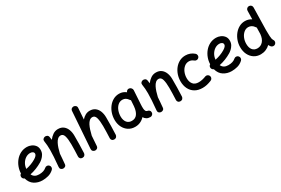

<svg xmlns="http://www.w3.org/2000/svg" viewBox="90 -1882 4515 3085"><g transform="rotate(-30 2348.0 -339.0)"><path d="M518.6 -22.9Q472.2 19.5 417.5 33.7Q362.8 47.9 310.1 47.9Q227.5 47.9 162.4 6.6Q97.2 -34.7 73.2 -123Q58.1 -128.4 47.6 -141.6Q37.1 -154.8 36.1 -171.9Q34.2 -204.6 62 -222.2Q63.5 -281.7 84.5 -338.9Q105.5 -396 143.8 -442.4Q182.1 -488.8 235.6 -516.4Q289.1 -543.9 355.5 -543.9Q394 -543.9 433.3 -527.3Q472.7 -510.7 499.3 -477.3Q525.9 -443.8 525.9 -393.1Q525.9 -348.1 505.9 -313.7Q485.8 -279.3 459.7 -256.1Q433.6 -232.9 415.5 -222.2Q306.6 -157.2 188 -132.8Q219.2 -62.5 310.1 -62.5Q397 -62.5 444.3 -105Q461.4 -120.6 484.4 -119.4Q507.3 -118.2 522.5 -101.1Q538.1 -84.5 536.9 -61.3Q535.6 -38.1 518.6 -22.9ZM352.5 -433.6Q307.1 -433.6 268.1 -408Q229 -382.3 203.4 -338.9Q177.7 -295.4 173.3 -242.2Q222.7 -252 268.3 -269Q314 -286.1 354.5 -310.1Q418.5 -348.1 418.5 -384.3Q418.5 -407.2 399.7 -420.4Q380.9 -433.6 352.5 -433.6Z M638.2 -9.3Q647.9 -113.8 652.6 -187Q657.2 -260.3 657.2 -315.9Q657.2 -362.8 654.3 -401.9Q651.4 -440.9 645 -480.5Q640.6 -505.9 653.8 -521.2Q667 -536.6 685.5 -541Q707 -546.4 728.3 -535.9Q749.5 -525.4 754.4 -497.6Q758.8 -469.2 761.7 -442.4Q794.4 -486.3 836.7 -514.9Q878.9 -543.5 931.6 -543.5Q991.7 -543.5 1031 -513.2Q1070.3 -482.9 1089.8 -431.9Q1109.4 -380.9 1109.4 -319.3Q1109.4 -241.7 1108.4 -161.6Q1107.4 -81.5 1103 0.5Q1102.1 21 1087.2 37.8Q1072.3 54.7 1046.4 54.7Q1019.5 54.7 1005.1 38.3Q990.7 22 991.7 0.5Q994.6 -61.5 996.1 -115.5Q997.6 -169.4 997.6 -220.7Q997.6 -318.4 981 -375.7Q964.4 -433.1 918 -433.1Q886.7 -433.1 862.5 -411.9Q838.4 -390.6 820.1 -354.7Q801.8 -318.8 787.8 -275.1Q773.9 -231.4 763.7 -186L763.2 -184.6Q760.7 -144.5 756.8 -98.6Q752.9 -52.7 748 1.5Q746.1 27.8 727.1 39.6Q708 51.3 686.5 49.3Q666.5 47.4 651.1 32.5Q635.7 17.6 638.2 -9.3Z M1277.8 55.2Q1257.3 53.2 1241.5 38.1Q1225.6 22.9 1227.5 -3.9L1274.9 -680.7Q1276.9 -708 1295.2 -720.9Q1313.5 -733.9 1334.5 -732.4Q1355 -730.5 1371.3 -715.3Q1387.7 -700.2 1385.3 -672.9L1371.1 -467.3Q1400.9 -501.5 1438.2 -522.5Q1475.6 -543.5 1520.5 -543.5Q1580.6 -543.5 1619.9 -513.2Q1659.2 -482.9 1678.7 -431.9Q1698.2 -380.9 1698.2 -319.3Q1698.2 -241.7 1697.3 -161.6Q1696.3 -81.5 1691.9 0.5Q1690.9 21 1676 37.8Q1661.1 54.7 1635.3 54.7Q1608.4 54.7 1594 38.3Q1579.6 22 1580.6 0.5Q1583.5 -61.5 1585 -115.5Q1586.4 -169.4 1586.4 -220.7Q1586.4 -318.4 1569.8 -375.7Q1553.2 -433.1 1506.8 -433.1Q1475.6 -433.1 1451.4 -411.9Q1427.2 -390.6 1408.9 -354.7Q1390.6 -318.8 1376.7 -275.1Q1362.8 -231.4 1352.5 -186Q1352.1 -182.6 1350.6 -179.7L1337.9 3.9Q1335.9 31.2 1317.6 44.2Q1299.3 57.1 1277.8 55.2Z M2317.4 33.2Q2277.3 33.2 2249.5 16.4Q2221.7 -0.5 2204.6 -29.8Q2171.4 6.8 2127 27.3Q2082.5 47.9 2029.3 47.9Q1960 47.9 1907.5 14.2Q1855 -19.5 1825.4 -77.9Q1795.9 -136.2 1794.9 -209Q1793.9 -273.4 1813.2 -333.3Q1832.5 -393.1 1868.9 -440.7Q1905.3 -488.3 1955.6 -516.1Q2005.9 -543.9 2066.4 -543.9Q2102.5 -543.9 2133.3 -532.5Q2164.1 -521 2191.4 -499.5Q2196.3 -518.1 2212.4 -528.6Q2228.5 -539.1 2248.5 -536.6Q2271.5 -533.2 2286.9 -514.6Q2302.2 -496.1 2300.8 -474.1L2286.6 -245.6Q2286.1 -236.3 2285.2 -227.1Q2283.7 -206.5 2283.4 -182.6Q2283.2 -158.7 2284.2 -143.6Q2285.6 -117.7 2295.2 -98.1Q2304.7 -78.6 2334.5 -74.7Q2348.6 -69.8 2360.8 -58.1Q2373 -46.4 2373 -22Q2373.5 0.5 2356.9 16.8Q2340.3 33.2 2317.4 33.2ZM2030.3 -62.5Q2095.7 -62.5 2130.9 -111.3Q2166 -160.2 2173.8 -243.7Q2174.3 -247.6 2174.3 -251Q2174.3 -253.9 2174.8 -256.3Q2175.3 -258.8 2175.3 -261.2L2181.6 -357.9Q2170.9 -365.2 2164.6 -376Q2147 -402.3 2122.1 -418Q2097.2 -433.6 2065.4 -433.6Q2015.1 -433.6 1979 -401.1Q1942.9 -368.7 1924.1 -316.9Q1905.3 -265.1 1906.2 -207.5Q1907.7 -142.1 1939.7 -102.3Q1971.7 -62.5 2030.3 -62.5Z M2455.1 -9.3Q2464.8 -113.8 2469.5 -187Q2474.1 -260.3 2474.1 -315.9Q2474.1 -362.8 2471.2 -401.9Q2468.3 -440.9 2461.9 -480.5Q2457.5 -505.9 2470.7 -521.2Q2483.9 -536.6 2502.4 -541Q2523.9 -546.4 2545.2 -535.9Q2566.4 -525.4 2571.3 -497.6Q2575.7 -469.2 2578.6 -442.4Q2611.3 -486.3 2653.6 -514.9Q2695.8 -543.5 2748.5 -543.5Q2808.6 -543.5 2847.9 -513.2Q2887.2 -482.9 2906.7 -431.9Q2926.3 -380.9 2926.3 -319.3Q2926.3 -241.7 2925.3 -161.6Q2924.3 -81.5 2919.9 0.5Q2918.9 21 2904.1 37.8Q2889.2 54.7 2863.3 54.7Q2836.4 54.7 2822 38.3Q2807.6 22 2808.6 0.5Q2811.5 -61.5 2813 -115.5Q2814.5 -169.4 2814.5 -220.7Q2814.5 -318.4 2797.9 -375.7Q2781.2 -433.1 2734.9 -433.1Q2703.6 -433.1 2679.4 -411.9Q2655.3 -390.6 2637 -354.7Q2618.7 -318.8 2604.7 -275.1Q2590.8 -231.4 2580.6 -186L2580.1 -184.6Q2577.6 -144.5 2573.7 -98.6Q2569.8 -52.7 2564.9 1.5Q2563 27.8 2543.9 39.6Q2524.9 51.3 2503.4 49.3Q2483.4 47.4 2468 32.5Q2452.6 17.6 2455.1 -9.3Z M3459 -406.7Q3444.3 -389.6 3421.1 -387.9Q3397.9 -386.2 3380.9 -400.9Q3343.3 -433.6 3297.9 -433.6Q3249 -433.6 3211.9 -402.8Q3174.8 -372.1 3154.1 -322.3Q3133.3 -272.5 3133.3 -214.4Q3133.3 -147.9 3166.5 -105.2Q3199.7 -62.5 3271.5 -62.5Q3305.2 -62.5 3341.6 -71Q3377.9 -79.6 3408.7 -92.3Q3430.7 -99.1 3451.2 -88.1Q3471.7 -77.1 3478 -55.2Q3484.4 -33.2 3473.4 -13.2Q3462.4 6.8 3440.9 13.7Q3398.4 30.3 3360.1 39.1Q3321.8 47.9 3280.3 47.9Q3197.3 47.9 3139.4 12.9Q3081.5 -22 3051.8 -82.8Q3022 -143.6 3022 -220.7Q3022 -284.7 3041.7 -342.8Q3061.5 -400.9 3097.9 -446Q3134.3 -491.2 3184.3 -517.6Q3234.4 -543.9 3294.9 -543.9Q3340.8 -543.9 3380.6 -528.8Q3420.4 -513.7 3453.1 -484.9Q3470.2 -470.2 3472.2 -447Q3474.1 -423.8 3459 -406.7Z M4028.8 -22.9Q3982.4 19.5 3927.7 33.7Q3873 47.9 3820.3 47.9Q3737.8 47.9 3672.6 6.6Q3607.4 -34.7 3583.5 -123Q3568.4 -128.4 3557.9 -141.6Q3547.4 -154.8 3546.4 -171.9Q3544.4 -204.6 3572.3 -222.2Q3573.7 -281.7 3594.7 -338.9Q3615.7 -396 3654.1 -442.4Q3692.4 -488.8 3745.8 -516.4Q3799.3 -543.9 3865.7 -543.9Q3904.3 -543.9 3943.6 -527.3Q3982.9 -510.7 4009.5 -477.3Q4036.1 -443.8 4036.1 -393.1Q4036.1 -348.1 4016.1 -313.7Q3996.1 -279.3 3970 -256.1Q3943.8 -232.9 3925.8 -222.2Q3816.9 -157.2 3698.2 -132.8Q3729.5 -62.5 3820.3 -62.5Q3907.2 -62.5 3954.6 -105Q3971.7 -120.6 3994.6 -119.4Q4017.6 -118.2 4032.7 -101.1Q4048.3 -84.5 4047.1 -61.3Q4045.9 -38.1 4028.8 -22.9ZM3862.8 -433.6Q3817.4 -433.6 3778.3 -408Q3739.3 -382.3 3713.6 -338.9Q3688 -295.4 3683.6 -242.2Q3732.9 -252 3778.6 -269Q3824.2 -286.1 3864.7 -310.1Q3928.7 -348.1 3928.7 -384.3Q3928.7 -407.2 3909.9 -420.4Q3891.1 -433.6 3862.8 -433.6Z M4400.4 -543.9Q4464.4 -543.9 4519 -509.3L4522.5 -666Q4522.9 -689 4539.6 -704.8Q4556.2 -720.7 4579.1 -719.7Q4602.1 -719.2 4617.9 -702.9Q4633.8 -686.5 4632.8 -663.6L4624 -249Q4624 -174.3 4626.5 -135.7Q4628.9 -97.2 4633.3 -81.1Q4637.7 -64.9 4643.6 -57.1Q4658.2 -40 4655.8 -16.6Q4653.3 6.8 4635.7 21Q4618.7 35.6 4595.2 33.2Q4571.8 30.8 4557.6 13.2Q4543.9 -3.9 4534.7 -23.4Q4500 10.7 4454.8 29.3Q4409.7 47.9 4359.4 47.9Q4290 47.9 4237.5 13.7Q4185.1 -20.5 4155.8 -80.1Q4126.5 -139.6 4126.5 -216.3Q4126.5 -280.3 4147.5 -339.1Q4168.5 -397.9 4205.8 -444.1Q4243.2 -490.2 4293 -517.1Q4342.8 -543.9 4400.4 -543.9ZM4237.8 -214.4Q4237.8 -143.6 4269.8 -103Q4301.8 -62.5 4360.8 -62.5Q4422.4 -62.5 4463.6 -108.6Q4504.9 -154.8 4512.7 -237.3Q4512.7 -239.3 4513.2 -240.7Q4513.2 -245.1 4513.2 -250L4515.6 -357.9Q4507.3 -364.7 4502.4 -374Q4484.4 -401.9 4457.5 -417.5Q4430.7 -433.1 4398.9 -433.1Q4353 -433.1 4316.4 -402.3Q4279.8 -371.6 4258.8 -321.8Q4237.8 -272 4237.8 -214.4Z"/></g></svg>

Font: Mikhak SemiBold
Style: Regular
Weight: 600
Designer: Amin Abedi
Version: Version 3.3